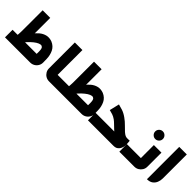

<svg xmlns="http://www.w3.org/2000/svg" viewBox="190 -1621 2618 2618"><g transform="rotate(45 1499.0 -312.0)"><path d="M56.1 0V-146.1H537.9Q533.4 -140.9 529 -137Q524.5 -133 520.4 -128.9L521.1 -190.2Q520.4 -223.9 515.7 -240.1Q511 -256.3 503.8 -262.4Q496.6 -268.5 489.3 -271.9Q470.5 -278.3 441.5 -266.2Q412.5 -254.1 378.2 -226.5Q343.9 -198.9 308.2 -159.4Q272.5 -119.9 240.1 -71.2L184.7 -115.7Q198.2 -152.5 221.1 -199.1Q244.1 -245.7 276.4 -290.8Q308.8 -335.9 349.1 -370Q389.5 -404 438.2 -416.1Q486.9 -428.1 542.8 -407.9Q607.8 -380.2 636.1 -322.1Q664.3 -264 665.8 -193.6L667.2 -127.6Q667.9 -92.3 651.2 -63.3Q634.5 -34.4 605.6 -17.2Q576.7 0 541.6 0ZM148.2 -105.8Q157.7 -164 157.9 -217.8Q158.2 -271.5 158.2 -328.8V-624H304.6V-367.2Q304.6 -293.3 301.6 -230.1Q298.6 -166.9 290.7 -105.8Z M1073.2 0H1044.3V-146.1H1073.2ZM1061.5 0H905.3Q870.6 0 841.9 -16.8Q813.2 -33.7 796.2 -62.2Q779.1 -90.8 779.1 -125.2V-624H925.2V-128.9Q921 -133.3 916.7 -137.5Q912.4 -141.7 908.3 -146.1H1061.5Z M1046.8 0V-146.1H1528.6Q1524.1 -140.9 1519.7 -137Q1515.2 -133 1511.1 -128.9L1511.8 -190.2Q1511.1 -223.9 1506.4 -240.1Q1501.7 -256.3 1494.5 -262.4Q1487.3 -268.5 1480 -271.9Q1461.2 -278.3 1432.2 -266.2Q1403.2 -254.1 1368.9 -226.5Q1334.6 -198.9 1298.9 -159.4Q1263.2 -119.9 1230.7 -71.2L1175.4 -115.7Q1188.9 -152.5 1211.8 -199.1Q1234.8 -245.7 1267.1 -290.8Q1299.5 -335.9 1339.8 -370Q1380.2 -404 1428.9 -416.1Q1477.6 -428.1 1533.5 -407.9Q1598.5 -380.2 1626.8 -322.1Q1655 -264 1656.4 -193.6L1657.9 -127.6Q1658.6 -92.3 1641.9 -63.3Q1625.2 -34.4 1596.3 -17.2Q1567.4 0 1532.3 0ZM1138.9 -105.8Q1148.3 -164 1148.6 -217.8Q1148.9 -271.5 1148.9 -328.8V-624H1295.3V-367.2Q1295.3 -293.3 1292.3 -230.1Q1289.3 -166.9 1281.4 -105.8Z M1656 0V-146.1H2036.9Q2036.2 -142.9 2035.3 -139.6Q2034.4 -136.3 2033.7 -133.2Q2024.5 -140.3 2014.1 -149Q2003.7 -157.7 1994.6 -166.6Q1968.4 -191.2 1941.7 -217.4Q1915.1 -243.6 1893.4 -259.1Q1861.5 -281.5 1830.1 -291.9Q1798.7 -302.4 1767.7 -309.4L1801.6 -452Q1832.6 -445 1880.1 -429.8Q1927.5 -414.6 1977.8 -378.3Q2024.7 -345.1 2061 -307.2Q2097.2 -269.4 2125 -244.8Q2152.6 -220.9 2170.8 -212.7Q2188.9 -204.5 2207.7 -204.8Q2226.4 -205 2255.7 -205.7L2260.6 -138Q2261.6 -127.4 2258.6 -105.3Q2255.6 -83.1 2244.3 -58.6Q2233.1 -34 2209.6 -17Q2186.1 0 2146.2 0Z M2485 -468.3Q2454.7 -468.3 2433 -490Q2411.3 -511.7 2411.3 -542Q2411.3 -572.3 2433 -594Q2454.7 -615.7 2485 -615.7Q2515.3 -615.7 2537 -594Q2558.7 -572.3 2558.7 -542Q2558.7 -511.7 2537 -490Q2515.3 -468.3 2485 -468.3Z M2261 0V-146.1H2547Q2542.9 -141.7 2538.6 -137.4Q2534.3 -133 2530.1 -128.6V-396.9H2676.2V-124.9Q2676.2 -90.3 2658.9 -61.8Q2641.5 -33.4 2613 -16.7Q2584.4 0 2550 0Z M2792.3 -0.7V-624H2938.1V-162.1Q2938.1 -121.3 2923.3 -84.3Q2908.6 -47.3 2876.6 -24Q2844.7 -0.7 2792.3 -0.7Z"/></g></svg>

Font: Mada
Style: Regular
Weight: 400
Designer: Khaled Hosny
Version: Version 1.5